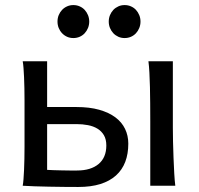

<svg xmlns="http://www.w3.org/2000/svg" viewBox="-20 -743 797 768"><path d="M285.6 -314.9Q337.9 -314.9 376.7 -304Q415.5 -293 441.4 -273.7Q467.3 -254.4 480.2 -227.5Q493.2 -200.7 493.2 -168.5Q493.2 -127.4 481 -95.5Q468.8 -63.5 443.8 -41Q418.9 -18.6 381.3 -6.8Q343.8 4.9 293 4.9Q267.1 4.9 236.6 4.6Q206.1 4.4 176 3.7Q146 2.9 118.4 2.2Q90.8 1.5 70.8 0Q72.8 -10.3 74 -26.4Q75.2 -42.5 76.2 -63Q77.1 -83.5 77.6 -107.2Q78.1 -130.9 78.1 -156.2V-341.8Q78.1 -366.7 77.6 -390.4Q77.1 -414.1 76.2 -434.6Q75.2 -455.1 74 -471.4Q72.8 -487.8 70.8 -498H168.5V-314.9ZM671.4 -231.9Q671.4 -208.5 672.1 -176.5Q672.9 -144.5 674.1 -111.8Q675.3 -79.1 677 -49.3Q678.7 -19.5 681.2 0H581.1V-258.8Q581.1 -294.4 580.8 -329.1Q580.6 -363.8 579.8 -394.8Q579.1 -425.8 577.6 -452.4Q576.2 -479 573.7 -498H671.4ZM168.5 -63.5Q180.7 -62.5 195.6 -62.3Q210.4 -62 226.3 -61.5Q242.2 -61 257.8 -61H288.1Q343.3 -61 374.3 -86.9Q405.3 -112.8 405.3 -161.1Q405.3 -185.5 395.8 -201.9Q386.2 -218.3 369.9 -228.3Q353.5 -238.3 331.8 -242.4Q310.1 -246.6 285.6 -246.6H168.5ZM210 -656.7Q210 -670.4 214.8 -682.4Q219.7 -694.3 228.3 -703.4Q236.8 -712.4 248.3 -717.5Q259.8 -722.7 273.4 -722.7Q287.1 -722.7 298.8 -717.5Q310.5 -712.4 318.8 -703.4Q327.1 -694.3 332 -682.4Q336.9 -670.4 336.9 -656.7Q336.9 -643.1 332 -631.1Q327.1 -619.1 318.8 -610.1Q310.5 -601.1 298.8 -595.9Q287.1 -590.8 273.4 -590.8Q259.8 -590.8 248.3 -595.9Q236.8 -601.1 228.3 -610.1Q219.7 -619.1 214.8 -631.1Q210 -643.1 210 -656.7ZM415 -656.7Q415 -670.4 419.9 -682.4Q424.8 -694.3 433.3 -703.4Q441.9 -712.4 453.4 -717.5Q464.8 -722.7 478.5 -722.7Q492.2 -722.7 503.9 -717.5Q515.6 -712.4 523.9 -703.4Q532.2 -694.3 537.1 -682.4Q542 -670.4 542 -656.7Q542 -643.1 537.1 -631.1Q532.2 -619.1 523.9 -610.1Q515.6 -601.1 503.9 -595.9Q492.2 -590.8 478.5 -590.8Q464.8 -590.8 453.4 -595.9Q441.9 -601.1 433.3 -610.1Q424.8 -619.1 419.9 -631.1Q415 -643.1 415 -656.7Z"/></svg>

Font: Andika CyrE
Style: Regular
Weight: 400
Designer: Victor Gaultney, Annie Olsen, Julie Remington, Don Collingsworth, Eric Hays, Becca Hirsbrunner
Foundry: SIL International
Version: Version 5.000